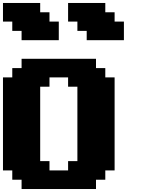

<svg xmlns="http://www.w3.org/2000/svg" viewBox="-20 -1270 977 1290"><path d="M125 0H625V-62.5H687.5V-125H750V-750H687.5V-812.5H625V-875H125V-812.5H62.5V-750H0V-125H62.5V-62.5H125ZM437.5 -125H312.5V-187.5H250V-687.5H312.5V-750H437.5V-687.5H500V-187.5H437.5ZM562.5 -1000H812.5V-1125H750V-1187.5H687.5V-1250H437.5V-1125H500V-1062.5H562.5ZM125 -1000H375V-1125H312.5V-1187.5H250V-1250H0V-1125H62.5V-1062.5H125Z"/></svg>

Font: Faithful 32x
Style: Bold
Weight: 400
Foundry: Faithful Resource Pack
Version: Version 1.0; January 27, 2023